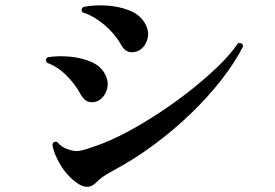

<svg xmlns="http://www.w3.org/2000/svg" viewBox="-20 -719 1040 725"><path d="M271 -28Q234 -54 208.5 -96Q183 -138 178 -173Q181 -187 196 -183Q204 -173 214 -166Q224 -159 235 -156Q259 -146 280 -149.5Q301 -153 342 -168Q397 -187 459 -220Q521 -253 584.5 -295Q648 -337 705 -382.5Q762 -428 807.5 -472.5Q853 -517 879 -556Q896 -559 898 -544Q867 -483 816 -417.5Q765 -352 700 -289.5Q635 -227 560 -171.5Q485 -116 406 -74Q378 -59 365 -49Q352 -39 341 -28Q312 1 271 -28ZM512 -533Q495 -520 473 -522Q451 -524 436 -552Q422 -577 399 -601.5Q376 -626 348 -645Q320 -664 292 -672Q283 -684 295 -693Q337 -701 383 -698Q429 -695 467.5 -680Q506 -665 525 -635Q544 -604 538 -576.5Q532 -549 512 -533ZM350 -338Q334 -330 315.5 -334.5Q297 -339 283 -365Q265 -400 231 -434Q197 -468 157 -482Q149 -494 160 -503Q201 -509 244.5 -505Q288 -501 324 -485.5Q360 -470 376 -440Q393 -408 383 -379Q373 -350 350 -338Z"/></svg>

Font: Zen Old Mincho Black
Style: Regular
Weight: 900
Designer: Yoshimichi Ohira
Foundry: Positype
Version: Version 1.001